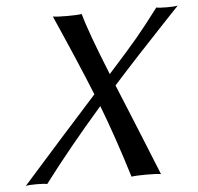

<svg xmlns="http://www.w3.org/2000/svg" viewBox="-49 -698 774 751"><g transform="rotate(-5 338.0 -322.5)"><path d="M553.2 2.9Q535.6 0 495.8 0Q456.1 0 437.5 2.9Q388.2 -157.2 339.8 -282.7Q208.5 -132.3 106.4 2.9Q96.2 0 65.2 0Q34.2 0 22.5 2.9Q183.6 -178.7 320.8 -330.6Q272.5 -451.2 185.5 -647.9Q202.1 -645 241.2 -645Q280.3 -645 298.8 -647.9Q317.9 -576.7 387.7 -404.3Q466.3 -491.2 502.9 -534.9Q539.6 -578.6 591.8 -647.9Q602.1 -645 633.1 -645Q664.1 -645 675.8 -647.9Q658.7 -629.9 611.6 -580.1Q564.5 -530.3 510.7 -472.4Q457 -414.6 406.2 -357.9Q418.5 -328.1 444.8 -263.9Q471.2 -199.7 498.5 -132.3Q525.9 -64.9 553.2 2.9Z"/></g></svg>

Font: Linux Biolinum O
Style: Italic
Weight: 400
Italic angle: -12°
Designer: Philipp H. Poll
Foundry: Philipp H. Poll
Version: Version 1.1.3